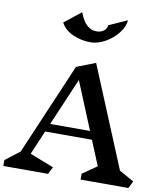

<svg xmlns="http://www.w3.org/2000/svg" viewBox="-116 -1222 1123 1314"><g transform="rotate(10 445.0 -565.0)"><path d="M867 0H535V-41L635 -110L564 -282H239L168 -115L334 -50L309 0H-2V-41L98 -118L370 -754L501 -805L790 -107L892 -50ZM405 -669 264 -339H541ZM437 -937Q375 -937 317 -962Q259 -987 231 -1038L347 -1130Q370 -1070 399 -1044Q428 -1018 465 -1018Q496 -1018 516 -1033.5Q536 -1049 538 -1073L665 -1130Q662 -1085 626.5 -1040Q591 -995 539 -966Q487 -937 437 -937Z"/></g></svg>

Font: Inknut Antiqua SemiBold
Style: Regular
Weight: 600
Designer: Claus Eggers Sørensen
Foundry: Claus Eggers Sørensen
Version: Version 1.003; ttfautohint (v1.8.2) -l 8 -r 50 -G 200 -x 14 